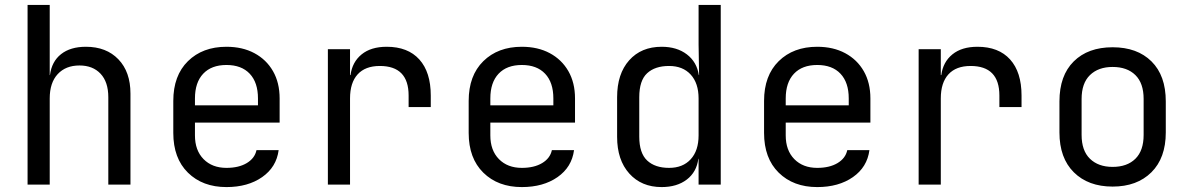

<svg xmlns="http://www.w3.org/2000/svg" viewBox="-20 -750 4840 780"><path d="M92 0V-730H182V-445H183Q190 -500 228 -530Q266 -560 329 -560Q412 -560 461 -509Q510 -458 510 -370V0H420V-355Q420 -417 388.5 -450.5Q357 -484 303 -484Q247 -484 214.5 -449Q182 -414 182 -350V0Z M900 10Q803 10 743.5 -48.5Q684 -107 684 -210V-340Q684 -443 743.5 -501.5Q803 -560 900 -560Q965 -560 1013.5 -534Q1062 -508 1089 -461Q1116 -414 1116 -350V-252H772V-200Q772 -139 807 -103.5Q842 -68 900 -68Q950 -68 982.5 -87.5Q1015 -107 1022 -140H1112Q1103 -71 1045 -30.5Q987 10 900 10ZM772 -322H1028V-350Q1028 -415 994.5 -450.5Q961 -486 900 -486Q839 -486 805.5 -450.5Q772 -415 772 -350Z M1312 0V-550H1402V-445H1404Q1411 -498 1449 -529Q1487 -560 1551 -560Q1637 -560 1683.5 -508.5Q1730 -457 1730 -362V-315H1640V-362Q1640 -482 1523 -482Q1464 -482 1433 -448Q1402 -414 1402 -350V0Z M2100 10Q2003 10 1943.5 -48.5Q1884 -107 1884 -210V-340Q1884 -443 1943.5 -501.5Q2003 -560 2100 -560Q2165 -560 2213.5 -534Q2262 -508 2289 -461Q2316 -414 2316 -350V-252H1972V-200Q1972 -139 2007 -103.5Q2042 -68 2100 -68Q2150 -68 2182.5 -87.5Q2215 -107 2222 -140H2312Q2303 -71 2245 -30.5Q2187 10 2100 10ZM1972 -322H2228V-350Q2228 -415 2194.5 -450.5Q2161 -486 2100 -486Q2039 -486 2005.5 -450.5Q1972 -415 1972 -350Z M2668 10Q2586 10 2536.5 -45Q2487 -100 2487 -194V-355Q2487 -450 2536 -505Q2585 -560 2668 -560Q2730 -560 2770.5 -529Q2811 -498 2819 -445H2820L2818 -570V-730H2908V0H2818V-105H2817Q2810 -51 2770 -20.5Q2730 10 2668 10ZM2698 -68Q2754 -68 2786 -103Q2818 -138 2818 -200V-350Q2818 -412 2786 -447Q2754 -482 2698 -482Q2641 -482 2609 -452.5Q2577 -423 2577 -355V-195Q2577 -128 2609 -98Q2641 -68 2698 -68Z M3300 10Q3203 10 3143.5 -48.5Q3084 -107 3084 -210V-340Q3084 -443 3143.5 -501.5Q3203 -560 3300 -560Q3365 -560 3413.5 -534Q3462 -508 3489 -461Q3516 -414 3516 -350V-252H3172V-200Q3172 -139 3207 -103.5Q3242 -68 3300 -68Q3350 -68 3382.5 -87.5Q3415 -107 3422 -140H3512Q3503 -71 3445 -30.5Q3387 10 3300 10ZM3172 -322H3428V-350Q3428 -415 3394.5 -450.5Q3361 -486 3300 -486Q3239 -486 3205.5 -450.5Q3172 -415 3172 -350Z M3712 0V-550H3802V-445H3804Q3811 -498 3849 -529Q3887 -560 3951 -560Q4037 -560 4083.5 -508.5Q4130 -457 4130 -362V-315H4040V-362Q4040 -482 3923 -482Q3864 -482 3833 -448Q3802 -414 3802 -350V0Z M4500 8Q4401 8 4342.5 -50Q4284 -108 4284 -212V-338Q4284 -443 4342 -500.5Q4400 -558 4500 -558Q4600 -558 4658 -500.5Q4716 -443 4716 -338V-212Q4716 -108 4657.5 -50Q4599 8 4500 8ZM4500 -72Q4559 -72 4592.5 -105Q4626 -138 4626 -202V-348Q4626 -412 4592.5 -445Q4559 -478 4500 -478Q4442 -478 4408 -445Q4374 -412 4374 -348V-202Q4374 -138 4408 -105Q4442 -72 4500 -72Z"/></svg>

Font: JetBrains Mono NL
Style: Regular
Weight: 400
Monospace: yes
Designer: Philipp Nurullin, Konstantin Bulenkov
Foundry: JetBrains
Version: Version 2.305; ttfautohint (v1.8.4.7-5d5b)